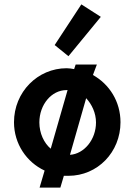

<svg xmlns="http://www.w3.org/2000/svg" viewBox="-20 -797 613 878"><path d="M352 -777 230 -591 293 -540 441 -720ZM300 -89 374 -348C400 -320 419 -280 419 -237C419 -158 364 -93 300 -89ZM319 -481C308 -483 296 -485 285 -485C152 -485 44 -376 44 -238C44 -139 102 -55 184 -17L161 61H256L272 7H293C426 7 531 -101 531 -238C531 -333 480 -412 405 -454L423 -502H326ZM212 -117C181 -143 160 -188 160 -237C160 -319 216 -385 284 -385H289Z"/></svg>

Font: Mint Spirit
Style: Bold
Weight: 700
Designer: HARENDAL Hirwen
Foundry: Arkandis Digital Foundry.
Version: Version 1.004;FFEdit